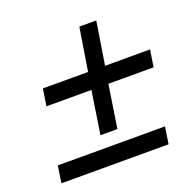

<svg xmlns="http://www.w3.org/2000/svg" viewBox="-106 -610 754 766"><g transform="rotate(-20 271.5 -226.5)"><path d="M39 -17 28 55H483L494 -17ZM77 -254H268L240 -72H312L340 -254H532L543 -326H352L381 -508H309L280 -326H88Z"/></g></svg>

Font: Charger Pro
Style: ExtObl
Weight: 400
Designer: Jasper
Foundry: Cannot Into Space Fonts
Version: Version 1.09